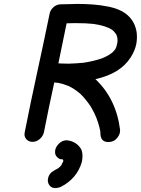

<svg xmlns="http://www.w3.org/2000/svg" viewBox="-20 -712 719 980"><path d="M330 -387Q369 -388 408 -392Q455 -399 500 -414Q518 -421 535 -431Q552 -441 561 -452L569 -462Q575 -473 576 -481L579 -494Q580 -500 580 -505Q580 -521 575 -533Q570 -542 561.5 -551.5Q553 -561 534 -570H533Q504 -583 462 -589L456 -590L416 -593L362 -594L320 -593L278 -389L288 -388ZM533 13Q497 13 493 -23Q493 -45 488 -58V-59L489 -60H488Q475 -113 449 -158Q437 -181 403 -220L389 -234Q360 -259 330 -273L324 -275Q300 -285 282 -288Q280 -288 276.5 -289Q273 -290 268 -290Q263 -290 257 -291Q229 -164 204 -36Q199 -16 182.5 -2Q166 12 146 12Q126 12 114 -2Q105 -13 105 -26Q105 -31 106 -36Q136 -188 169 -339Q202 -490 233 -641Q236 -660 252.5 -675Q269 -690 291.5 -690Q314 -690 337 -691L372 -692Q463 -692 523 -680Q662 -657 678 -544Q679 -534 679 -523Q679 -506 676 -489Q669 -453 647 -419Q594 -336 467 -308Q573 -208 593 -49Q593 -42 592 -36Q590 -24 579 -9Q562 13 533 13ZM263 248Q237 248 227 224Q224 217 224 209Q224 205 225 200Q230 172 257 158L273 149Q275 149 285 140Q295 131 296 124Q302 115 303 110V107Q303 102 298 101Q297 101 289 100.5Q281 100 269 87Q261 78 261 64Q261 59 262 53Q266 35 282.5 19.5Q299 4 321 4Q370 9 394 49Q401 64 401 84Q401 98 398 114Q373 200 290 242Q276 248 263 248Z"/></svg>

Font: Bad Comic
Style: Italic
Weight: 400
Italic angle: -11°
Designer: GGBotNet
Foundry: GGBotNet
Version: 0.95